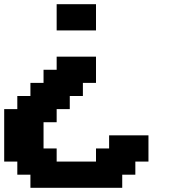

<svg xmlns="http://www.w3.org/2000/svg" viewBox="-20 -770 852 915"><path d="M125 125H562.5V62.5H625V0H687.5V-125H500V-62.5H437.5V0H250V-62.5H187.5V-187.5H250V-250H312.5V-312.5H375V-375H437.5V-500H250V-437.5H187.5V-375H125V-312.5H62.5V-250H0V0H62.5V62.5H125ZM250 -625H437.5V-750H250Z"/></svg>

Font: Faithful 32x
Style: Semibold
Weight: 400
Foundry: Faithful Resource Pack
Version: Version 1.0; January 27, 2023